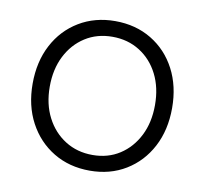

<svg xmlns="http://www.w3.org/2000/svg" viewBox="-64 -581 708 663"><g transform="rotate(10 289.5 -250.0)"><path d="M291 12Q219 12 163.5 -21.5Q108 -55 76.5 -114Q45 -173 45 -250Q45 -327 76 -386Q107 -445 162.5 -478.5Q218 -512 289 -512Q361 -512 416.5 -478.5Q472 -445 503 -386Q534 -327 534 -250Q534 -173 503 -114Q472 -55 417 -21.5Q362 12 291 12ZM291 -43Q345 -43 386 -69.5Q427 -96 450.5 -142.5Q474 -189 474 -250Q474 -311 450.5 -357.5Q427 -404 385 -430.5Q343 -457 289 -457Q235 -457 193.5 -430.5Q152 -404 128.5 -357.5Q105 -311 105 -250Q105 -189 129 -142.5Q153 -96 195 -69.5Q237 -43 291 -43Z"/></g></svg>

Font: Figtree Light
Style: Regular
Weight: 300
Designer: Erik Kennedy
Foundry: Erik Kennedy
Version: Version 2.001;gftools[0.9.30]